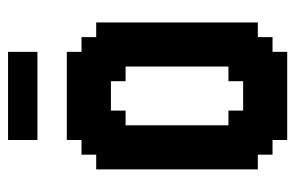

<svg xmlns="http://www.w3.org/2000/svg" viewBox="-150 -594 744 484"><g transform="rotate(-90 222.0 -352.0)"><path d="M111.1 -703.7H333.3V-629.6H111.1ZM37 -481.5H74.1V-518.5H111.1V-555.6H333.3V-518.5H370.4V-481.5H407.4V-74.1H370.4V-37H333.3V0H111.1V-37H74.1V-74.1H37ZM259.3 -148.1H296.3V-407.4H259.3V-444.4H185.2V-407.4H148.1V-148.1H185.2V-111.1H259.3Z"/></g></svg>

Font: Jersey 15
Style: Regular
Weight: 400
Designer: Sarah Cadigan-Fried
Version: Version 1.001; ttfautohint (v1.8.4.7-5d5b)